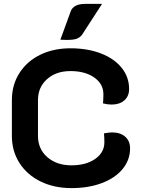

<svg xmlns="http://www.w3.org/2000/svg" viewBox="-20 -957 726 986"><path d="M41 -259V-443Q41 -521 79.5 -581.5Q118 -642 186 -675.5Q254 -709 342 -709Q430 -709 498.5 -682.5Q567 -656 605 -608.5Q643 -561 643 -500Q643 -463 618.5 -441.5Q594 -420 553 -420Q533 -420 509 -426Q511 -450 511 -473Q511 -526 464 -559Q417 -592 342 -592Q268 -592 221.5 -550.5Q175 -509 175 -443V-259Q175 -192 223 -150Q271 -108 347 -108Q422 -108 469 -141Q516 -174 516 -226Q516 -250 514 -272Q539 -277 556 -277Q598 -277 623 -255Q648 -233 648 -195Q648 -136 610 -89.5Q572 -43 503.5 -17Q435 9 347 9Q258 9 188.5 -25Q119 -59 80 -120Q41 -181 41 -259ZM344 -901Q350 -917 368 -927Q386 -937 418 -937H504L401 -778Q391 -765 375 -758.5Q359 -752 323 -752Q303 -752 290 -753Z"/></svg>

Font: K2D
Style: Bold
Weight: 700
Designer: Katatrad Aksorn Co.,Ltd.
Foundry: Cadson Demak Co.,Ltd.
Version: Version 1.000; ttfautohint (v1.6)